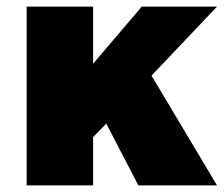

<svg xmlns="http://www.w3.org/2000/svg" viewBox="-20 -564 681 584"><path d="M640.1 -543.9 440.9 -334 640.1 0H400.9L303.2 -188L263.2 -147V0H61V-543.9H263.2V-370.1L411.1 -543.9Z"/></svg>

Font: Montserrat-Arabic ExtraBold
Style: Regular
Weight: 800
Designer: Mohamed Gaber
Foundry: Kief Type Foundry
Version: Version 5.008;PS 005.008;hotconv 1.0.88;makeotf.lib2.5.64775